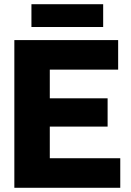

<svg xmlns="http://www.w3.org/2000/svg" viewBox="-20 -890 620 910"><path d="M48 0V-700H540V-560H216V-424H490V-290H216V-140H550V0ZM129 -762V-870H469V-762Z"/></svg>

Font: Tektur
Style: Bold
Weight: 700
Designer: Adam Jagosz
Foundry: Adam Jagosz
Version: Version 1.005;gftools[0.9.30]